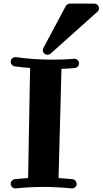

<svg xmlns="http://www.w3.org/2000/svg" viewBox="-20 -1032 566 1059"><path d="M416 -682C416 -696 405 -708 390 -708C389 -708 389 -708 388 -708C349 -704 310 -703 270 -703C204 -703 136 -707 68 -717C67 -717 66 -717 65 -717C54 -717 39 -708 39 -691C39 -679 48 -668 61 -666C90 -662 118 -659 146 -657L135 -50C111 -48 86 -46 62 -44C49 -42 39 -31 39 -18C39 -5 50 7 65 7C66 7 66 7 67 7C117 2 168 -1 219 -1C271 -1 323 2 375 7C376 7 377 7 377 7C390 7 402 -2 403 -16C403 -30 395 -41 380 -44C354 -46 328 -48 303 -50L319 -652C344 -653 368 -655 392 -657C406 -658 416 -669 416 -682ZM526 -987C526 -1000 515 -1012 500 -1012H366C356 -1012 348 -1007 343 -999L219 -767C217 -764 216 -759 216 -755C216 -742 227 -730 242 -730C248 -730 254 -732 259 -736L517 -967C523 -972 526 -979 526 -987Z"/></svg>

Font: Ribeye
Style: Regular
Weight: 400
Designer: Astigmatic (AOETI)
Foundry: Astigmatic (AOETI)
Version: Version 1.000